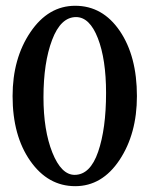

<svg xmlns="http://www.w3.org/2000/svg" viewBox="-20 -639 516 662"><path d="M242.2 -580.1Q189.5 -580.1 159.7 -501.5Q129.9 -422.9 129.9 -303.7Q129.9 -189.5 160.6 -112.8Q191.4 -36.1 237.3 -36.1Q291 -36.1 318.4 -115.7Q345.7 -195.3 345.7 -318.4Q345.7 -434.6 317.4 -507.3Q289.1 -580.1 242.2 -580.1ZM239.3 -619.1Q334 -619.1 393.1 -532.2Q452.1 -445.3 452.1 -307.6Q452.1 -177.7 392.1 -87.4Q332 2.9 239.3 2.9Q145.5 2.9 84.5 -84Q23.4 -170.9 23.4 -307.6Q23.4 -437.5 85 -528.3Q146.5 -619.1 239.3 -619.1Z"/></svg>

Font: Crimson
Style: Semibold
Weight: 600
Version: Version 0.8